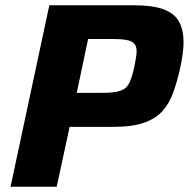

<svg xmlns="http://www.w3.org/2000/svg" viewBox="-20 -708 716 728"><path d="M20 0 167 -688H486Q561 -688 602 -672Q643 -656 659.5 -624.5Q676 -593 676 -548Q676 -527 672.5 -502Q669 -477 663 -449Q652 -400 637.5 -359Q623 -318 597.5 -288.5Q572 -259 527 -243Q482 -227 411 -227H244L195 0ZM271 -356H369Q414 -356 437 -364Q460 -372 470.5 -394Q481 -416 490 -457Q493 -475 495.5 -489Q498 -503 498 -514Q498 -540 479.5 -550Q461 -560 413 -560H314Z"/></svg>

Font: Saira
Style: Bold Italic
Weight: 700
Italic angle: -12°
Designer: Hector Gatti with collaboration of the Omnibus-Type team
Foundry: Omnibus-Type
Version: Version 1.100; ttfautohint (v1.8.3)